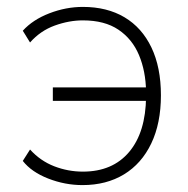

<svg xmlns="http://www.w3.org/2000/svg" viewBox="-20 -528 543 556"><path d="M219 8Q168 8 119.5 -11Q71 -30 46 -62L67 -95Q97 -62 137 -46.5Q177 -31 220 -31Q306 -31 354 -88Q402 -145 403 -248L412 -236H133V-275H413L403 -263Q402 -322 382.5 -368.5Q363 -415 323 -442Q283 -469 220 -469Q180 -469 138.5 -454Q97 -439 67 -405L46 -439Q75 -471 123 -489.5Q171 -508 220 -508Q290 -508 340.5 -478Q391 -448 418.5 -390.5Q446 -333 446 -252Q446 -171 418 -112.5Q390 -54 339 -23Q288 8 219 8Z"/></svg>

Font: Mulish ExtraLight
Style: Regular
Weight: 200
Designer: Vernon Adams
Foundry: Vernon Adams
Version: Version 3.603